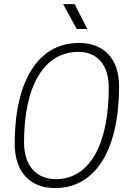

<svg xmlns="http://www.w3.org/2000/svg" viewBox="-20 -914 626 943"><path d="M250.5 9.8C448.2 9.8 564.9 -176.3 564.9 -490.7C564.9 -624 491.7 -703.1 367.2 -703.1C169.4 -703.1 52.2 -519 52.2 -208C52.2 -71.3 126 9.8 250.5 9.8ZM254.9 -34.2C156.2 -34.2 98.1 -101.6 98.1 -215.3C98.1 -494.1 197.3 -659.2 365.2 -659.2C459 -659.2 514.2 -593.8 514.2 -483.4C514.2 -201.2 418 -34.2 254.9 -34.2ZM356.9 -771.5H408.7L346.7 -893.6H290Z"/></svg>

Font: Cascadia Code PL ExtraLight
Style: Italic
Weight: 200
Italic angle: -10°
Monospace: yes
Designer: Aaron Bell
Foundry: Saja Typeworks
Version: Version 2404.023